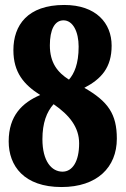

<svg xmlns="http://www.w3.org/2000/svg" viewBox="-20 -744 506 774"><path d="M228 10C371 10 451 -69 451 -185C451 -284 416 -335 320 -390C389 -426 430 -472 430 -560C430 -651 367 -724 239 -724C91 -724 34 -642 34 -542C34 -452 76 -403 142 -361C70 -330 15 -278 15 -174C15 -75 77 10 228 10ZM258 -423C212 -452 181 -491 181 -561C181 -624 200 -662 236 -662C274 -662 297 -616 297 -556C297 -486 279 -447 258 -423ZM232 -52C188 -52 151 -94 151 -183C151 -248 168 -293 196 -324C260 -280 299 -231 299 -166C299 -93 272 -52 232 -52Z"/></svg>

Font: Noto Serif Myanmar ExtraCondensed Black
Style: Regular
Weight: 900
Width: 2
Designer: Ben Mitchell and the Monotype Design Team
Foundry: Monotype Imaging Inc.
Version: Version 2.106